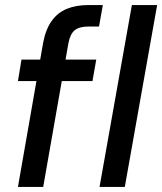

<svg xmlns="http://www.w3.org/2000/svg" viewBox="-20 -740 642 760"><path d="M51 0 151 -572Q161 -624 184.5 -657Q208 -690 244.5 -705Q281 -720 330 -720H387L372 -635H330Q294 -635 276 -620.5Q258 -606 251 -570L151 0ZM51 -419 65 -504H361L346 -419ZM374 0 502 -720H602L474 0Z"/></svg>

Font: DM Sans Medium
Style: Italic
Weight: 500
Italic angle: -10°
Designer: Colophon Foundry, Jonny Pinhorn
Foundry: Colophon Foundry
Version: Version 4.004;gftools[0.9.30]